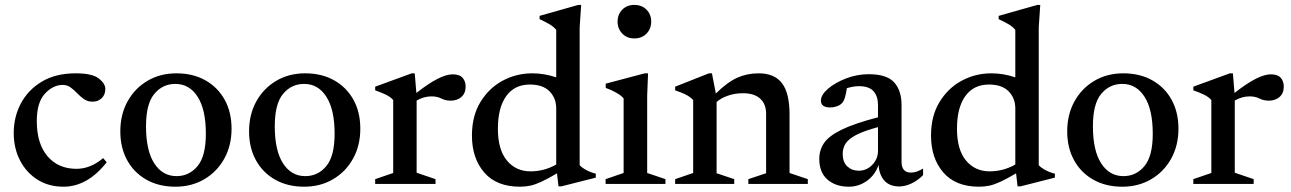

<svg xmlns="http://www.w3.org/2000/svg" viewBox="-20 -730 5124 762"><path d="M280.5 -439Q345.5 -439 371.8 -418.8Q398 -398.5 398 -377Q398 -354 383.5 -340.2Q369 -326.5 347 -326.5Q328 -326.5 313.5 -336.5Q299 -346.5 286.5 -359.8Q274 -373 260.2 -383Q246.5 -393 229 -393Q190.5 -393 158.2 -358.2Q126 -323.5 126 -249.5Q126 -160 168.5 -110Q211 -60 283.5 -60Q339 -60 389.5 -102.5L403.5 -86Q327 11 232 11Q173 11 128.8 -17Q84.5 -45 59.5 -93.2Q34.5 -141.5 34.5 -202Q34.5 -266.5 63.2 -320.2Q92 -374 146.8 -406.5Q201.5 -439 280.5 -439Z M676 11Q610.5 11 561.2 -16.8Q512 -44.5 484.8 -94Q457.5 -143.5 457.5 -208.5Q457.5 -275.5 486.2 -327.5Q515 -379.5 565.2 -409.2Q615.5 -439 680 -439Q746 -439 795.2 -411.2Q844.5 -383.5 871.8 -334Q899 -284.5 899 -219.5Q899 -152.5 870.2 -100.5Q841.5 -48.5 791 -18.8Q740.5 11 676 11ZM680.5 -31Q731 -31 764 -70.8Q797 -110.5 797 -199Q797 -295.5 764.2 -346.2Q731.5 -397 676 -397Q625.5 -397 592.5 -357.5Q559.5 -318 559.5 -229Q559.5 -132.5 592.2 -81.8Q625 -31 680.5 -31Z M1187 11Q1121.5 11 1072.2 -16.8Q1023 -44.5 995.8 -94Q968.5 -143.5 968.5 -208.5Q968.5 -275.5 997.2 -327.5Q1026 -379.5 1076.2 -409.2Q1126.5 -439 1191 -439Q1257 -439 1306.2 -411.2Q1355.5 -383.5 1382.8 -334Q1410 -284.5 1410 -219.5Q1410 -152.5 1381.2 -100.5Q1352.5 -48.5 1302 -18.8Q1251.5 11 1187 11ZM1191.5 -31Q1242 -31 1275 -70.8Q1308 -110.5 1308 -199Q1308 -295.5 1275.2 -346.2Q1242.5 -397 1187 -397Q1136.5 -397 1103.5 -357.5Q1070.5 -318 1070.5 -229Q1070.5 -132.5 1103.2 -81.8Q1136 -31 1191.5 -31Z M1776.5 -435Q1804 -435 1816 -421.2Q1828 -407.5 1828 -386.5Q1828 -360 1811.2 -345.2Q1794.5 -330.5 1768.5 -330.5Q1748 -330.5 1731.5 -339Q1715 -347.5 1692.5 -347.5Q1662.5 -347.5 1633.5 -331V-44.5L1708.5 -19V0H1469V-19L1540.5 -43.5V-333Q1530 -345 1512.5 -353.8Q1495 -362.5 1469 -371.5V-386L1614 -439H1626L1632.5 -361Q1726 -435 1776.5 -435Z M2196.5 9.5 2190.5 -42Q2154 -20.5 2129.2 -9Q2104.5 2.5 2084.8 6.8Q2065 11 2044 11Q1950.5 11 1901.8 -45.5Q1853 -102 1853 -192Q1853 -270 1886.8 -325.2Q1920.5 -380.5 1975 -409.8Q2029.5 -439 2092.5 -439Q2140.5 -439 2187.5 -423V-611.5Q2177.5 -624 2160.8 -633.8Q2144 -643.5 2121.5 -654V-667L2275 -710.5H2286.5L2280.5 -621.5V-74.5Q2290.5 -63.5 2309 -54Q2327.5 -44.5 2344.5 -41V-25L2208.5 9.5ZM2187.5 -299.5Q2187.5 -340.5 2161 -367.5Q2134.5 -394.5 2083 -394.5Q2022 -394.5 1989 -348.5Q1956 -302.5 1956 -219Q1956 -136 1991.8 -93Q2027.5 -50 2085.5 -50Q2140 -50 2187.5 -77Z M2497.5 -577.5Q2468 -577.5 2449.5 -596.8Q2431 -616 2431 -644.5Q2431 -672.5 2449.5 -691.5Q2468 -710.5 2497.5 -710.5Q2527.5 -710.5 2546 -691.5Q2564.5 -672.5 2564.5 -644.5Q2564.5 -616 2546 -596.8Q2527.5 -577.5 2497.5 -577.5ZM2552 -439 2548.5 -351V-43.5L2621 -19V0H2383.5V-19L2455 -43.5V-339.5Q2446 -350.5 2426 -362Q2406 -373.5 2384 -381V-398L2539 -439Z M2950 -19 3020.5 -42.5V-279Q3020.5 -317 2997 -338.5Q2973.5 -360 2928.5 -360Q2896 -360 2868 -350Q2840 -340 2824 -325V-42.5L2894 -19V0H2659.5V-19L2731 -43.5V-333Q2721.5 -343.5 2706 -352.2Q2690.5 -361 2659.5 -371.5V-386L2793.5 -439H2805.5L2821 -359Q2867.5 -404.5 2906.5 -421.8Q2945.5 -439 2991 -439Q3053.5 -439 3083.5 -399.8Q3113.5 -360.5 3113.5 -276.5V-43.5L3186 -19V0H2950Z M3549.5 10Q3510.5 10 3489.8 -13.2Q3469 -36.5 3467 -76Q3453.5 -36 3421 -12.5Q3388.5 11 3348.5 11Q3297 11 3264.2 -17.2Q3231.5 -45.5 3231.5 -99.5Q3231.5 -134.5 3250.5 -162.5Q3269.5 -190.5 3320 -215.2Q3370.5 -240 3464.5 -264.5V-314Q3464.5 -348 3446.8 -368Q3429 -388 3389 -388Q3366.5 -388 3341 -380Q3338 -359 3333.5 -343.8Q3329 -328.5 3322 -321Q3314 -312.5 3301.2 -308Q3288.5 -303.5 3275.5 -303.5Q3238 -303.5 3238 -330.5Q3238 -353.5 3266.2 -377.8Q3294.5 -402 3338 -418.8Q3381.5 -435.5 3428 -435.5Q3499.5 -435.5 3528.8 -403Q3558 -370.5 3558 -313V-88.5Q3558 -45 3595 -45Q3617.5 -45 3643.5 -61V-35Q3621 -12.5 3596 -1.2Q3571 10 3549.5 10ZM3324.5 -119.5Q3324.5 -86.5 3342.8 -69.5Q3361 -52.5 3388 -52.5Q3419.5 -52.5 3442 -76Q3464.5 -99.5 3464.5 -131V-225.5Q3407.5 -210 3377.2 -194Q3347 -178 3335.8 -160Q3324.5 -142 3324.5 -119.5Z M4018.5 9.5 4012.5 -42Q3976 -20.5 3951.2 -9Q3926.5 2.5 3906.8 6.8Q3887 11 3866 11Q3772.5 11 3723.8 -45.5Q3675 -102 3675 -192Q3675 -270 3708.8 -325.2Q3742.5 -380.5 3797 -409.8Q3851.5 -439 3914.5 -439Q3962.5 -439 4009.5 -423V-611.5Q3999.5 -624 3982.8 -633.8Q3966 -643.5 3943.5 -654V-667L4097 -710.5H4108.5L4102.5 -621.5V-74.5Q4112.5 -63.5 4131 -54Q4149.5 -44.5 4166.5 -41V-25L4030.5 9.5ZM4009.5 -299.5Q4009.5 -340.5 3983 -367.5Q3956.5 -394.5 3905 -394.5Q3844 -394.5 3811 -348.5Q3778 -302.5 3778 -219Q3778 -136 3813.8 -93Q3849.5 -50 3907.5 -50Q3962 -50 4009.5 -77Z M4434 11Q4368.5 11 4319.2 -16.8Q4270 -44.5 4242.8 -94Q4215.5 -143.5 4215.5 -208.5Q4215.5 -275.5 4244.2 -327.5Q4273 -379.5 4323.2 -409.2Q4373.5 -439 4438 -439Q4504 -439 4553.2 -411.2Q4602.5 -383.5 4629.8 -334Q4657 -284.5 4657 -219.5Q4657 -152.5 4628.2 -100.5Q4599.5 -48.5 4549 -18.8Q4498.5 11 4434 11ZM4438.5 -31Q4489 -31 4522 -70.8Q4555 -110.5 4555 -199Q4555 -295.5 4522.2 -346.2Q4489.5 -397 4434 -397Q4383.5 -397 4350.5 -357.5Q4317.5 -318 4317.5 -229Q4317.5 -132.5 4350.2 -81.8Q4383 -31 4438.5 -31Z M5023.5 -435Q5051 -435 5063 -421.2Q5075 -407.5 5075 -386.5Q5075 -360 5058.2 -345.2Q5041.5 -330.5 5015.5 -330.5Q4995 -330.5 4978.5 -339Q4962 -347.5 4939.5 -347.5Q4909.5 -347.5 4880.5 -331V-44.5L4955.5 -19V0H4716V-19L4787.5 -43.5V-333Q4777 -345 4759.5 -353.8Q4742 -362.5 4716 -371.5V-386L4861 -439H4873L4879.5 -361Q4973 -435 5023.5 -435Z"/></svg>

Font: Newsreader Text Medium
Style: Regular
Weight: 500
Designer: Hugues Gentile
Foundry: Production Type
Version: Version 1.001